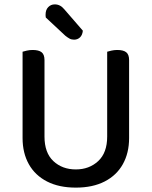

<svg xmlns="http://www.w3.org/2000/svg" viewBox="-20 -842 692 876"><path d="M326 14Q249 14 194.5 -14Q140 -42 111.5 -93Q83 -144 83 -212V-290H183V-219Q183 -145 223.5 -107Q264 -69 326 -69Q387 -69 428 -107Q469 -145 469 -219V-290H569V-212Q569 -144 540.5 -93Q512 -42 457.5 -14Q403 14 326 14ZM183 -252H83V-606Q89 -608 102 -611Q115 -614 129 -614Q157 -614 170 -603.5Q183 -593 183 -568ZM569 -252H469V-606Q475 -608 488 -611Q501 -614 515 -614Q543 -614 556 -603.5Q569 -593 569 -568ZM278 -679 189 -762Q188 -766 188 -770Q188 -774 188 -776Q188 -797 200 -809.5Q212 -822 230 -822Q255 -822 273 -800L358 -702Q356 -682 345 -671.5Q334 -661 318 -661Q306 -661 297 -666Q288 -671 278 -679Z"/></svg>

Font: Baloo Tamma 2 Medium
Style: Regular
Weight: 500
Designer: Divya Kowshik, Shuchita Grover and Ek Type
Foundry: Ek Type
Version: Version 1.700